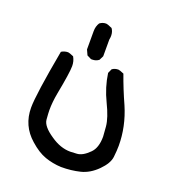

<svg xmlns="http://www.w3.org/2000/svg" viewBox="-123 -747 746 841"><g transform="rotate(20 250.0 -327.0)"><path d="M257 2Q217 0 181.5 -12.5Q146 -25 108 -59Q45 -114 45 -198Q45 -259 84 -472Q98 -481 115 -481Q120 -481 141 -472Q152 -453 152 -430Q152 -399 132 -295Q124 -252 124 -215Q124 -202 126.5 -171.5Q129 -141 180 -107Q226 -75 272 -75Q276 -75 302.5 -76.5Q329 -78 359 -108Q385 -133 385 -186Q385 -194 381.5 -232.5Q378 -271 348.5 -331.5Q319 -392 310 -456L319 -476Q331 -485 348 -485Q353 -485 374 -476Q397 -411 426 -347Q463 -261 463 -172Q463 -150 459.5 -119Q456 -88 421 -53Q386 -18 345 -8Q304 2 257 2ZM225 -487H219L199 -497L188 -521V-606Q188 -629 199 -646Q212 -656 228 -656Q235 -656 257 -646Q267 -632 267 -613Q267 -604 265 -595V-517L255 -497Q242 -487 225 -487Z"/></g></svg>

Font: Xiaolai Mono SC
Style: Regular
Weight: 400
Monospace: yes
Designer: LXGW / Nozomi Seto
Version: Version 3.113;September 30, 2024